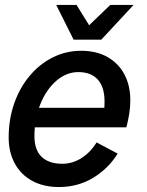

<svg xmlns="http://www.w3.org/2000/svg" viewBox="-20 -745 593 775"><path d="M218 10Q156 10 110 -15Q64 -40 39.5 -85.5Q15 -131 15 -190Q15 -263 37 -326.5Q59 -390 99 -438Q139 -486 192.5 -513Q246 -540 308 -540Q369 -540 413.5 -515Q458 -490 482 -445Q506 -400 506 -340Q506 -312 501.5 -284.5Q497 -257 490 -231H98L115 -310H433L395 -266Q399 -283 400.5 -300Q402 -317 402 -335Q402 -393 375 -423.5Q348 -454 296 -454Q248 -454 207.5 -419Q167 -384 143 -325Q119 -266 119 -195Q119 -140 148 -112Q177 -84 231 -84Q273 -84 309 -107Q345 -130 370 -170L455 -125Q417 -64 355.5 -27Q294 10 218 10ZM314 -585 321 -625 425 -725H519L389 -585ZM277 -585 207 -725H289L351 -625L352 -585Z"/></svg>

Font: Radio Canada Big
Style: Italic
Weight: 400
Italic angle: -12°
Designer: Étienne Aubert Bonn
Foundry: Coppers and Brasses
Version: Version 1.001